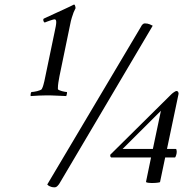

<svg xmlns="http://www.w3.org/2000/svg" viewBox="-20 -775 824 821"><path d="M171.1 -678.6Q175.6 -680.4 181.8 -682.8Q188 -685.2 194.5 -687.3Q201 -689.4 205.8 -690.9Q210.7 -692.4 212.7 -692.4Q217.2 -692.4 218.8 -689.4Q220.5 -686.4 220.5 -680.4Q220.5 -673.8 218.5 -662.7Q216.6 -651.6 213.3 -637.2L169.8 -428.4Q167.8 -420 165.5 -411.6Q163.3 -403.2 158.7 -394.2Q157.4 -391.8 151.6 -389.4Q145.7 -387 138.6 -385.2Q131.4 -383.4 124.6 -382.5Q117.8 -381.6 115.2 -381.6Q113.2 -381.6 111.9 -377.1Q110.6 -372.6 110.6 -368.4Q110.6 -364.8 111.3 -364.2Q130.1 -365.4 146.4 -366.3Q162.6 -367.2 180.8 -367.2Q189.9 -367.2 200.6 -366.9Q211.4 -366.6 222.1 -366Q232.8 -365.4 243.5 -365.1Q254.3 -364.8 263.4 -364.2Q263.4 -364.8 264.3 -367.5Q265.3 -370.2 266 -373.5Q266.6 -376.8 266.6 -379.2Q266.6 -381.6 265.3 -381.6Q263.4 -381.6 257.5 -382.5Q251.7 -383.4 245.2 -385.2Q238.7 -387 233.1 -389.4Q227.6 -391.8 227.6 -394.2V-398.4Q227.6 -409.8 229.6 -422.1Q231.5 -434.4 234.1 -448.2L279.6 -668.4Q282.9 -686.4 287.1 -699.6Q291.3 -712.8 294.6 -721.8Q299.1 -732.6 303 -739.8Q303 -741 302.7 -743.4Q302.4 -745.8 301.7 -748.5Q301.1 -751.2 299.8 -753.3Q298.5 -755.4 297.2 -755.4H295.9Q291.3 -753 279.6 -747.3Q267.9 -741.6 250.7 -733.8Q233.5 -726 212 -716.1Q190.6 -706.2 167.2 -695.4Q165.9 -694.2 165.5 -693.3Q165.2 -692.4 165.2 -691.2Q164.6 -688.2 166.2 -684.3Q167.8 -680.4 171.1 -678.6ZM633 -665Q630 -667 620.5 -671Q611 -675 599 -675Q594 -675 589.5 -670.5Q585 -666 583 -661L182 14Q185 17 189 20Q193 22 199 24Q205 26 213 26Q220 26 225.5 20.5Q231 15 234 10ZM668.1 -301.4 633.7 -138.2H504.3ZM604.4 2.2Q604.4 4 607.3 5.2Q610.3 6.4 614.8 6.7Q619.4 7 623.6 7.3Q627.8 7.6 630.4 7.6Q639.5 7.6 645.7 7Q651.9 6.4 656.4 5.8Q661 5.2 664.2 4L686.3 -101.6H728.6Q731.2 -104.6 733.4 -112.1Q735.7 -119.6 735.7 -126.2Q735.7 -131 734.7 -134.6Q733.8 -138.2 731.2 -138.2H694.1L743.5 -373.4Q744.2 -377 741.9 -381.5Q739.6 -386 734.4 -386Q732.5 -386 729.9 -384.5Q727.3 -383 724 -380.9Q720.8 -378.8 717.8 -376.4Q714.9 -374 713 -372.2L451.7 -113.6Q451 -110.6 451.7 -107Q452.3 -103.4 455.6 -101.6H625.9Z"/></svg>

Font: Vermiglione
Style: Italic
Weight: 400
Italic angle: -11°
Version: Version 1.105